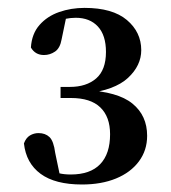

<svg xmlns="http://www.w3.org/2000/svg" viewBox="-20 -939 445 499"><path d="M192.9 -459.5Q123.4 -459.5 85.6 -487.2Q47.8 -515 42.2 -566.3Q47.6 -580.9 57.9 -587Q68.2 -593.1 80.1 -593.1Q97.7 -593.1 108.6 -582.8Q119.5 -572.5 123.5 -541.5L137.1 -476.5L106.3 -498Q121.1 -491.8 134 -488.6Q146.8 -485.5 163.9 -485.5Q214.7 -485.5 240.4 -512.4Q266.1 -539.2 266.1 -590.1Q266.1 -635.5 240.7 -659.9Q215.4 -684.3 164.5 -684.3H137.4V-713.1H161.5Q204.5 -713.1 230 -735.2Q255.4 -757.3 255.4 -804Q255.4 -847.4 234.4 -870.1Q213.4 -892.8 176.7 -892.8Q163.6 -892.8 148.7 -889.8Q133.8 -886.8 115.6 -881L153 -898.8L140.2 -837.1Q136.2 -813.9 123.1 -805Q109.9 -796 94.3 -796Q71.6 -796 60.3 -815.5Q62.6 -851.3 82.7 -874.1Q102.8 -896.9 133.7 -907.7Q164.6 -918.5 199.7 -918.5Q272.5 -918.5 309.8 -887Q347.1 -855.4 347.1 -808.7Q347.1 -768.6 312.6 -736.5Q278 -704.4 202.3 -695.8L200.8 -705Q286.3 -700.8 324.3 -669.7Q362.4 -638.6 362.4 -586.1Q362.4 -548.1 340.9 -519.4Q319.5 -490.7 281.5 -475.1Q243.4 -459.5 192.9 -459.5Z"/></svg>

Font: Noto Serif TC
Style: Regular
Weight: 200
Designer: Ryoko NISHIZUKA 西塚涼子 (kana & ideographs); Frank Grießhammer (Latin, Greek & Cyrillic); Wenlong ZHANG 张文龙 (bopomofo); San
Foundry: Adobe
Version: Version 2.001;hotconv 1.1.0;makeotfexe 2.6.0